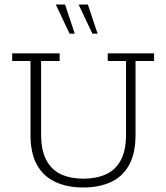

<svg xmlns="http://www.w3.org/2000/svg" viewBox="-20 -819 735 850"><path d="M348 11Q278 11 225 -13.5Q172 -38 143.5 -89.5Q115 -141 115 -222V-549H34V-583H244V-549H162V-223Q162 -153 185.5 -109.5Q209 -66 251 -47Q293 -28 349 -28Q406 -28 448.5 -47Q491 -66 514.5 -109.5Q538 -153 538 -223V-549H457V-583H662V-549H580V-222Q580 -140 551.5 -88.5Q523 -37 471 -13Q419 11 348 11ZM389 -670 328 -799H369L412 -670ZM288 -670 227 -799H268L311 -670Z"/></svg>

Font: Rokkitt SemiBold ExtraLight
Style: Regular
Weight: 250
Version: Version 3.103